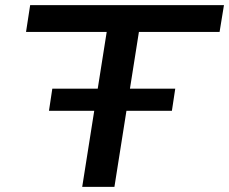

<svg xmlns="http://www.w3.org/2000/svg" viewBox="-20 -725 889 745"><path d="M299 0 394 -601H81L97 -705H849L832 -601H519L424 0ZM170 -295 183 -381H660L647 -295Z"/></svg>

Font: Nunito Sans 7pt Expanded SemiBold
Style: Italic
Weight: 600
Width: 7
Italic angle: -9°
Designer: Vernon Adams
Foundry: Vernon Adams
Version: Version 3.101;gftools[0.9.27]